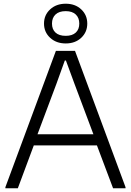

<svg xmlns="http://www.w3.org/2000/svg" viewBox="-20 -1014 705 1034"><path d="M9 -6 281 -740H384L656 -6V0H589L502 -231H162L76 0H9ZM483 -291 381 -563 335 -688H329L284 -563L182 -291ZM334 -780Q283 -780 250 -810.5Q217 -841 217 -887Q217 -933 250 -963.5Q283 -994 334 -994Q385 -994 417.5 -963.5Q450 -933 450 -887Q450 -841 417.5 -810.5Q385 -780 334 -780ZM334 -821Q369 -821 388 -838.5Q407 -856 407 -887Q407 -918 388 -936Q369 -954 334 -954Q298 -954 279 -936Q260 -918 260 -887Q260 -856 279 -838.5Q298 -821 334 -821Z"/></svg>

Font: Plata Sans Light
Style: Regular
Weight: 300
Designer: Pablo Impallari, Andres Torresi, & Cristiano Sobral
Foundry: Pablo Impallari, Andres Torresi, & Cristiano Sobral
Version: Version 1.00;December 28, 2019;FontCreator 12.0.0.2547 64-bi